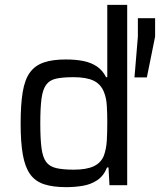

<svg xmlns="http://www.w3.org/2000/svg" viewBox="-20 -763 659 791"><path d="M253 8Q198 8 161.5 -4Q125 -16 104 -45.5Q83 -75 74 -126Q65 -177 65 -254Q65 -332 73.5 -383.5Q82 -435 103 -464Q124 -493 160 -505.5Q196 -518 251 -518Q292 -518 324 -511.5Q356 -505 379.5 -489Q403 -473 417 -445H422V-743H504V0H431L427 -73H421Q407 -38 380.5 -20.5Q354 -3 321 2.5Q288 8 253 8ZM285 -64Q336 -64 366 -78Q396 -92 408 -122Q418 -150 420 -183Q422 -216 422 -261Q422 -298 420 -328.5Q418 -359 409 -382Q396 -416 366 -430.5Q336 -445 283 -445Q238 -445 211 -439Q184 -433 170 -413.5Q156 -394 151 -356.5Q146 -319 146 -255Q146 -191 151 -153Q156 -115 170 -96Q184 -77 211.5 -70.5Q239 -64 285 -64ZM534 -444 548 -612V-688H619V-612L585 -444Z"/></svg>

Font: Saira Thin
Style: Regular
Weight: 400
Version: Version 1.101